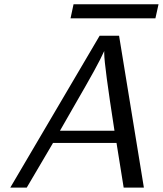

<svg xmlns="http://www.w3.org/2000/svg" viewBox="-20 -857 744 877"><path d="M26.9 0 435.1 -693.8H523.9L637.2 0H544.9L512.2 -204.1H222.2L102.1 0ZM253.9 -259.8H502.9Q456.1 -560.5 456.1 -612.8V-624Q440.9 -589.8 409.4 -532.5Q377.9 -475.1 319.3 -374Q260.7 -272.9 253.9 -259.8ZM302.2 -773.4 315.9 -837.4H704.1L689.9 -773.4Z"/></svg>

Font: CMU Sans Serif
Style: Oblique
Weight: 500
Italic angle: -12°
Version: Version 0.7.0